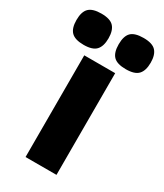

<svg xmlns="http://www.w3.org/2000/svg" viewBox="-340 -1116 1033 1210"><g transform="rotate(30 177.0 -511.0)"><path d="M61 -740H286V0H61ZM24 -795Q-39 -795 -66 -822Q-93 -849 -93 -909Q-93 -969 -66 -995.5Q-39 -1022 24 -1022Q88 -1022 114 -994Q140 -966 140 -909Q140 -851 114 -823Q88 -795 24 -795ZM331 -795Q267 -795 240.5 -822Q214 -849 214 -909Q214 -969 240.5 -995.5Q267 -1022 331 -1022Q395 -1022 421 -994Q447 -966 447 -909Q447 -851 421 -823Q395 -795 331 -795Z"/></g></svg>

Font: Encode Sans Normal
Style: Black
Weight: 900
Designer: Pablo Impallari, Andres Torresi
Foundry: Pablo Impallari, Andres Torresi
Version: Version 1.000; ttfautohint (v1.00) -l 8 -r 50 -G 200 -x 14 -